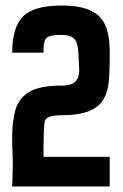

<svg xmlns="http://www.w3.org/2000/svg" viewBox="-20 -673 443 693"><path d="M24 0 26 -67V-98L25 -127L24 -155V-181Q24 -235 35.5 -276Q47 -317 84.5 -340.5Q122 -364 201 -364Q232 -364 245.5 -373.5Q259 -383 262.5 -396Q266 -409 266 -420L265 -438V-447L264 -455Q264 -509 252 -528Q240 -547 201 -547Q162 -547 149.5 -537.5Q137 -528 137 -493V-483H24Q24 -574 63 -613.5Q102 -653 201 -653Q268 -653 306 -635.5Q344 -618 360 -582Q376 -546 376 -488V-465Q376 -420 373 -382Q370 -344 354.5 -316Q339 -288 302.5 -272.5Q266 -257 199 -257Q193 -257 180 -256Q167 -255 155.5 -250Q144 -245 141 -233Q139 -222 138 -191.5Q137 -161 137 -137V-107H376V0Z"/></svg>

Font: New Amsterdam
Style: Regular
Weight: 400
Designer: Vladimir Nikolic
Foundry: Vladimir Nikolic
Version: Version 1.000; ttfautohint (v1.8.4.7-5d5b)